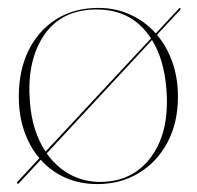

<svg xmlns="http://www.w3.org/2000/svg" viewBox="-20 -455 497 485"><path d="M24 8.5Q21.5 7 23.5 5L79.5 -55.5Q55 -84 41.2 -123.8Q27.5 -163.5 27.5 -211Q27.5 -277.5 52.2 -327.8Q77 -378 122.2 -406.5Q167.5 -435 228.5 -435Q272 -435 309.2 -418Q346.5 -401 373.5 -370.5L432 -433.5Q433.5 -435.5 435.5 -434Q437.5 -432.5 435.5 -430.5L376.5 -367Q401.5 -337.5 415.5 -297.8Q429.5 -258 429.5 -211Q429.5 -145 403 -95.2Q376.5 -45.5 330.5 -17.8Q284.5 10 225.5 10Q182 10 145.5 -6Q109 -22 83 -51.5L27.5 8Q26 10.5 24 8.5ZM55.5 -198Q61 -123.5 95 -72L361.5 -358Q310 -437.5 208.5 -430.5Q128 -425 87.8 -360.8Q47.5 -296.5 55.5 -198ZM247.5 4Q322.5 -1.5 365.2 -63.5Q408 -125.5 400.5 -227.5Q395 -304 364 -354L98 -67.5Q124.5 -30 163 -11.2Q201.5 7.5 247.5 4Z"/></svg>

Font: Fraunces 144pt S000 Thin
Style: Regular
Weight: 100
Version: Version 1.000; ttfautohint (v1.8.3)